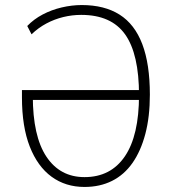

<svg xmlns="http://www.w3.org/2000/svg" viewBox="-20 -733 681 761"><path d="M315 8Q240 8 184.5 -32.5Q129 -73 98 -152Q67 -231 67 -347V-376H547V-337H96L110 -353Q110 -193 164 -112Q218 -31 315 -31Q419 -31 475 -113.5Q531 -196 531 -356Q531 -519 476 -596.5Q421 -674 302 -674Q266 -674 231 -665.5Q196 -657 164 -640Q132 -623 105 -597L88 -630Q114 -657 149 -675.5Q184 -694 224.5 -703.5Q265 -713 304 -713Q394 -713 454 -675Q514 -637 544 -558Q574 -479 574 -358Q574 -270 556 -202Q538 -134 505 -87Q472 -40 424 -16Q376 8 315 8Z"/></svg>

Font: Nunito Sans 10pt Condensed ExtraLight
Style: Regular
Weight: 250
Width: 3
Designer: Vernon Adams
Foundry: Vernon Adams
Version: Version 3.101;gftools[0.9.27]